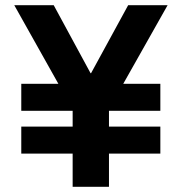

<svg xmlns="http://www.w3.org/2000/svg" viewBox="-20 -720 701 740"><path d="M260 0V-128H62V-232H260V-293H62V-397H205L35 -700H187L329 -438H331L474 -700H626L455 -397H598V-293H400V-232H598V-128H400V0Z"/></svg>

Font: Quantico
Style: Bold
Weight: 700
Designer: Matt Desmond
Foundry: MADtype
Version: Version 2.002